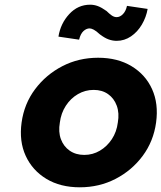

<svg xmlns="http://www.w3.org/2000/svg" viewBox="-20 -788 688 818"><path d="M320 10Q237 10 177.5 -26Q118 -62 89.5 -124Q61 -186 72 -266Q83 -346 129.5 -408Q176 -470 245.5 -506Q315 -542 398 -542Q481 -542 540.5 -506Q600 -470 628 -408Q656 -346 645 -266Q634 -186 588 -124Q542 -62 472.5 -26Q403 10 320 10ZM339 -128Q375 -128 405.5 -146Q436 -164 456.5 -195Q477 -226 482 -266Q489 -306 477.5 -337.5Q466 -369 440.5 -387Q415 -405 379 -405Q343 -405 312 -387Q281 -369 260.5 -337.5Q240 -306 235 -266Q228 -226 239.5 -195Q251 -164 277 -146Q303 -128 339 -128ZM477 -614Q460 -614 443 -620Q426 -626 405 -642Q390 -656 379.5 -661.5Q369 -667 362 -667Q348 -667 335.5 -655.5Q323 -644 317 -619L229 -632Q238 -688 275 -728Q312 -768 364 -768Q381 -768 397 -762Q413 -756 434 -741Q445 -730 455.5 -722.5Q466 -715 477 -715Q491 -715 503.5 -727.5Q516 -740 521 -763L609 -750Q603 -715 584.5 -683.5Q566 -652 538 -633Q510 -614 477 -614Z"/></svg>

Font: Lexend
Style: Bold Italic
Weight: 700
Italic angle: -8.13011°
Designer: Bonnie Shaver-Troup, Thomas Jockin
Foundry: Lexend
Version: Version 1.007